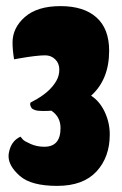

<svg xmlns="http://www.w3.org/2000/svg" viewBox="-20 -550 398 628"><path d="M8 -39Q8 -45 9 -50Q16 -89 47 -103Q50 -99 55 -93.5Q60 -88 80.5 -79Q101 -70 125 -70Q178 -70 178 -131Q178 -168 148 -188Q138 -187 120.5 -187Q103 -187 94.5 -190Q86 -193 83.5 -196.5Q81 -200 79.5 -204.5Q78 -209 79 -211.5Q80 -214 79 -214L88 -219Q142 -247 164 -285Q174 -302 174 -322.5Q174 -343 160.5 -356Q147 -369 128 -369Q100 -369 43 -359L26 -356Q21 -387 21 -411Q21 -459 61.5 -494.5Q102 -530 178 -530Q254 -530 295.5 -493Q337 -456 337 -384Q337 -290 278 -237Q306 -219 322.5 -184Q339 -149 339 -110Q339 -36 295.5 11Q252 58 167 58Q82 58 45 25.5Q8 -7 8 -39Z"/></svg>

Font: Chela One
Style: Regular
Weight: 400
Designer: Miguel Hernandez
Foundry: LatinoType
Version: Version 1.001